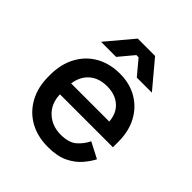

<svg xmlns="http://www.w3.org/2000/svg" viewBox="-194 -827 972 972"><g transform="rotate(45 292.0 -341.0)"><path d="M302 14Q227 14 171 -17.5Q115 -49 83.5 -106.5Q52 -164 52 -240V-252Q52 -329 83 -386.5Q114 -444 169.5 -475.5Q225 -507 298 -507Q369 -507 422.5 -475.5Q476 -444 506 -388Q536 -332 536 -257V-218H157Q159 -153 200.5 -114.5Q242 -76 304 -76Q362 -76 391.5 -102Q421 -128 437 -162L522 -118Q508 -90 481.5 -59Q455 -28 412 -7Q369 14 302 14ZM158 -297H431Q427 -353 391 -384.5Q355 -416 297 -416Q239 -416 202.5 -384.5Q166 -353 158 -297ZM116 -553 236 -696H360L480 -553H372L306 -632H290L224 -553Z"/></g></svg>

Font: Space Grotesk Medium
Style: Regular
Weight: 500
Designer: Florian Karsten
Foundry: Florian Karsten
Version: Version 2.000